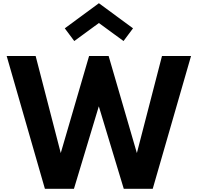

<svg xmlns="http://www.w3.org/2000/svg" viewBox="-20 -1173 1228 1193"><path d="M259 0 21.5 -825H201.5L357.5 -222L533.5 -825H655L830.5 -222L986.5 -825H1167L929 0H749L594 -512.5L439.5 0ZM441.5 -918 382.5 -997 594.5 -1153 806.5 -997 747.5 -918 594.5 -1030Z"/></svg>

Font: Spartan Thin
Style: Bold
Weight: 700
Version: Version 1.004